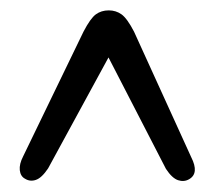

<svg xmlns="http://www.w3.org/2000/svg" viewBox="-20 -734 402 361"><path d="M335.5 -397Q326 -391.5 314.8 -395.2Q303.5 -399 292 -416.5L184 -626L70.5 -417.5Q58.5 -399.5 47.5 -395.8Q36.5 -392 27 -398Q18.5 -402.5 17.2 -414Q16 -425.5 23.5 -440L137 -674.5Q150 -699.5 160.2 -707Q170.5 -714.5 184.5 -714.5Q198 -714.5 208.5 -707Q219 -699.5 232 -674.5L339.5 -438.5Q355 -408 335.5 -397Z"/></svg>

Font: Fraunces 144pt Soft
Style: Bold
Weight: 700
Version: Version 1.000;[0bf87f6ff]